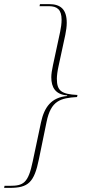

<svg xmlns="http://www.w3.org/2000/svg" viewBox="-32 -780 462 932"><path d="M-12 132H15C105 132 134 106 157 -8L194 -188C215 -292 262 -304 342 -309L344 -319C267 -323 244 -338 244 -398C244 -412 247 -436 252 -458L285 -611C289 -631 292 -651 292 -669C292 -735 262 -760 206 -760H162L160 -750H205C245 -750 267 -734 267 -684C267 -666 264 -645 260 -626L225 -463C220 -440 217 -420 217 -405C217 -356 237 -321 294 -317V-314C217 -307 183 -260 167 -186L127 3C105 109 82 122 15 122H-10Z"/></svg>

Font: Noto Serif Display Thin
Style: Italic
Weight: 100
Italic angle: -12°
Designer: Monotype Design Team
Foundry: Monotype Imaging Inc.
Version: Version 2.009